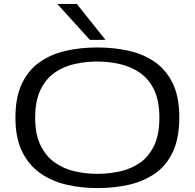

<svg xmlns="http://www.w3.org/2000/svg" viewBox="-20 -953 996 983"><path d="M478 10Q394 10 318.5 -8Q243 -26 184.5 -67.5Q126 -109 92.5 -178.5Q59 -248 59 -351Q59 -455 92 -524.5Q125 -594 182.5 -634.5Q240 -675 315.5 -692.5Q391 -710 478 -710Q563 -710 639 -693Q715 -676 773 -635.5Q831 -595 864.5 -526Q898 -457 898 -353Q898 -246 865 -175.5Q832 -105 773.5 -64.5Q715 -24 639.5 -7Q564 10 478 10ZM478 -63Q537 -63 594 -75.5Q651 -88 696.5 -119.5Q742 -151 769 -207.5Q796 -264 796 -350Q796 -437 769 -493Q742 -549 696.5 -580.5Q651 -612 594 -625Q537 -638 478 -638Q419 -638 362.5 -625.5Q306 -613 260.5 -581.5Q215 -550 187.5 -493.5Q160 -437 160 -350Q160 -265 187.5 -209Q215 -153 260.5 -121Q306 -89 362.5 -76Q419 -63 478 -63ZM440 -749 273 -933H373L520 -749Z"/></svg>

Font: Georama Extended
Style: Regular
Weight: 400
Width: 7
Designer: Jean-Baptiste Levee
Foundry: Production Type
Version: Version 1.000